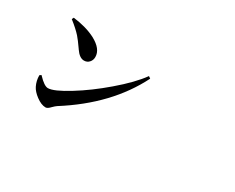

<svg xmlns="http://www.w3.org/2000/svg" viewBox="-91 -1032 1682 1374"><g transform="rotate(30 750.0 -345.5)"><path d="M344.7 -16.6Q308.6 -16.6 265.6 -48.8Q226.6 -78.1 210.9 -109.4Q191.4 -148.4 191.4 -194.3L204.1 -203.1Q205.1 -202.1 208 -199.2Q259.8 -144.5 290 -144.5Q337.9 -144.5 456.1 -217.8Q570.3 -288.1 686.5 -387.7Q811.5 -494.1 874 -581.1L890.6 -569.3Q743.2 -275.4 412.1 -66.4Q400.4 -58.6 382.8 -41Q360.4 -16.6 344.7 -16.6ZM415 -444.3Q377.9 -444.3 343.8 -494.1Q342.8 -496.1 339.8 -500Q303.7 -551.8 282.2 -576.2Q249 -613.3 191.4 -658.2L199.2 -673.8Q308.6 -660.2 383.8 -621.1Q473.6 -573.2 473.6 -506.8Q473.6 -480.5 457 -462.4Q440.4 -444.3 415 -444.3Z"/></g></svg>

Font: Bpmf GenRyu Min B
Style: B
Weight: 700
Foundry: But Ko
Version: Version 1.320